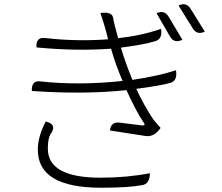

<svg xmlns="http://www.w3.org/2000/svg" viewBox="-20 -837 1040 899"><path d="M713 -775Q750 -792 770 -758L834 -651Q796 -632 776 -666L713 -775ZM816 -811Q852 -829 873 -795L939 -689Q902 -671 882 -705L816 -811ZM486 -653Q472 -713 450 -776Q506 -784 510 -752Q511 -739 533 -658Q646 -671 734 -702Q742 -654 706 -644Q655 -628 546 -614Q569 -538 600 -463Q721 -481 804 -508Q812 -459 778 -449Q733 -436 618 -421Q654 -343 699 -276L732 -238Q702 -195 663 -200L495 -226Q499 -267 538 -263L644 -250Q663 -248 654 -261Q619 -312 572 -415Q376 -394 129 -411Q127 -461 168 -456Q348 -436 554 -458Q521 -534 500 -609Q335 -597 151 -615Q147 -664 191 -659Q336 -642 486 -653ZM194 -268Q245 -256 222 -217Q204 -196 204 -141Q204 -5 451 -5Q574 -5 682 -26Q681 25 645 30Q582 42 453 42Q157 42 157 -136Q157 -197 194 -268Z"/></svg>

Font: Swei Half Moon CJK SC
Style: Light
Weight: 300
Version: Version 2.071